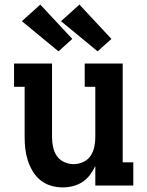

<svg xmlns="http://www.w3.org/2000/svg" viewBox="-20 -806 640 834"><path d="M252 8Q226 8 201 0.5Q176 -7 156 -23Q136 -39 122.5 -61.5Q109 -84 101 -108.5Q93 -133 90 -158.5Q87 -184 87 -210V-429H41V-530H206V-210Q206 -189 210.5 -167.5Q215 -146 227 -128.5Q239 -111 259 -102Q279 -93 300 -93Q321 -93 341 -102Q361 -111 373 -128.5Q385 -146 389.5 -167.5Q394 -189 394 -210V-429H348V-530H513V-101H559V0H394V-85Q385 -65 371 -46.5Q357 -28 338 -15.5Q319 -3 296.5 2.5Q274 8 252 8ZM404 -583 245 -714 325 -786 464 -637ZM234 -583 75 -714 155 -786 294 -637Z"/></svg>

Font: Iosevka Curly Slab Extended
Style: Bold
Weight: 700
Width: 7
Monospace: yes
Designer: Belleve Invis
Foundry: Belleve Invis
Version: Version 11.1.0; ttfautohint (v1.8.3)